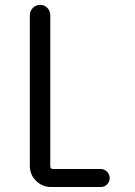

<svg xmlns="http://www.w3.org/2000/svg" viewBox="-20 -750 540 770"><path d="M184.6 0Q149.4 0 124.5 -24.9Q99.6 -49.8 99.6 -85V-689.5Q99.6 -706.1 111.8 -718.3Q124 -730.5 141.1 -730.5Q158.2 -730.5 169.9 -718.3Q181.6 -706.1 181.6 -689.5V-83Q181.6 -72.3 193.4 -72.3H383.8Q398.4 -72.3 409.2 -61.5Q419.9 -50.8 419.9 -36.1Q419.9 -21.5 409.7 -10.7Q399.4 0 383.8 0Z"/></svg>

Font: Rounded-X Mgen+ 2m regular
Style: Regular
Weight: 400
Designer: [Source Han Sans]
Ryoko NISHIZUKA  (kana & ideographs); Paul D. Hunt (Latin, Greek & Cyrillic); Wenlong ZHANG  (bopomofo
Version: Version 1.059.20150602